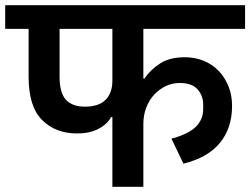

<svg xmlns="http://www.w3.org/2000/svg" viewBox="-40 -718 962 738"><path d="M392 -268H387Q372 -240 338 -222.5Q304 -205 257 -205Q173 -205 121.5 -257Q70 -309 70 -422V-607H-20V-698H902V-607H511V-416H515Q539 -451 576 -474.5Q613 -498 670 -498Q709 -498 742.5 -484.5Q776 -471 800 -446Q824 -421 838 -387Q852 -353 852 -311Q852 -226 805.5 -169Q759 -112 665 -89L619 -185Q683 -202 712 -230Q741 -258 741 -299V-316Q741 -350 719.5 -374.5Q698 -399 651 -399Q622 -399 597 -387Q572 -375 552.5 -354Q533 -333 522 -304Q511 -275 511 -241V0H392ZM189 -423Q189 -361 213.5 -334.5Q238 -308 286 -308Q340 -308 366 -334.5Q392 -361 392 -408V-607H189Z"/></svg>

Font: IBM Plex Sans Devanagari SemiBold
Style: Regular
Weight: 600
Designer: Mike Abbink, Paul van der Laan, Pieter van Rosmalen, Erin McLaughlin
Foundry: Bold Monday
Version: Version 1.1